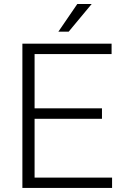

<svg xmlns="http://www.w3.org/2000/svg" viewBox="-20 -926 609 946"><path d="M267.6 -770 360.8 -906.2H431.6L318.4 -770ZM90.3 0V-710.9H529.8V-659.7H150.4V-392.1H482.4V-340.8H150.4V-50.8H532.2V0Z"/></svg>

Font: Mardoto Light
Style: Regular
Weight: 400
Designer: Christian Robertson, Vahan Hovhannisyan
Foundry: Google
Version: Version 1.000